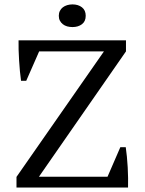

<svg xmlns="http://www.w3.org/2000/svg" viewBox="-20 -844 651 864"><path d="M521.5 -181.6H545.9Q548.8 -162.6 551 -139.2Q553.2 -115.7 554.7 -91.1Q556.2 -66.4 556.4 -42.7Q556.6 -19 556.2 0H54.2V-47.9L447.8 -612.8H156.2L98.1 -480.5H74.7Q71.8 -500 69.6 -523.9Q67.4 -547.9 65.9 -572.5Q64.5 -597.2 63.7 -620.6Q63 -644 63.5 -662.6H546.9V-612.8L155.3 -48.8H463.9ZM244.6 -772.9Q244.6 -785.2 249.5 -794.9Q254.4 -804.7 262.7 -811Q271 -817.4 282.2 -820.8Q293.5 -824.2 306.2 -824.2Q332 -824.2 348.9 -811Q365.7 -797.9 365.7 -772.9Q365.7 -748 348.9 -735.1Q332 -722.2 306.2 -722.2Q293.5 -722.2 282.2 -725.3Q271 -728.5 262.7 -735.1Q254.4 -741.7 249.5 -751Q244.6 -760.3 244.6 -772.9Z"/></svg>

Font: PT Astra Serif
Style: Regular
Weight: 400
Designer: A.Korolkova, I. Chaeva
Foundry: ParaType Ltd
Version: Version 1.002